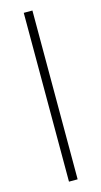

<svg xmlns="http://www.w3.org/2000/svg" viewBox="-119 -798 441 835"><g transform="rotate(-15 101.0 -380.0)"><path d="M121 0H82V-760H121Z"/></g></svg>

Font: Noto Sans Arabic UI SmCn XLt
Style: Regular
Weight: 200
Width: 4
Designer: Monotype Design Team, Nadine Chahine and Nizar Qandah
Foundry: Monotype Imaging Inc.
Version: Version 2.010; ttfautohint (v1.8.4.7-5d5b)